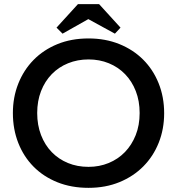

<svg xmlns="http://www.w3.org/2000/svg" viewBox="-20 -895 851 924"><path d="M406 -92Q458 -92 503 -110.5Q548 -129 581 -163Q614 -197 633 -244.5Q652 -292 652 -351Q652 -409 633.5 -456.5Q615 -504 582 -538Q549 -572 504 -590.5Q459 -609 406 -609Q353 -609 307.5 -590.5Q262 -572 229 -538Q196 -504 177.5 -456.5Q159 -409 159 -351Q159 -293 177.5 -245Q196 -197 229 -163Q262 -129 307 -110.5Q352 -92 406 -92ZM406 9Q323 9 256 -18Q189 -45 141.5 -93Q94 -141 68 -207Q42 -273 42 -351Q42 -427 68 -492.5Q94 -558 141.5 -606.5Q189 -655 256 -682.5Q323 -710 406 -710Q487 -710 554 -683Q621 -656 669 -608Q717 -560 743.5 -494Q770 -428 770 -350Q770 -274 744 -208.5Q718 -143 670 -94.5Q622 -46 555 -18.5Q488 9 406 9ZM457 -875 560 -762 533 -733 405 -803 281 -733 252 -762 355 -875Z"/></svg>

Font: Tilda Sans Semibold
Style: Regular
Weight: 600
Designer: ParaType Ltd
Foundry: ParaType Ltd
Version: Version 1.009